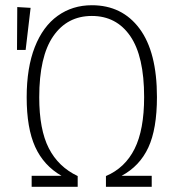

<svg xmlns="http://www.w3.org/2000/svg" viewBox="-20 -714 681 734"><path d="M580 -343Q580 -221 547 -150Q514 -79 445 -42H560V0H385V-41Q458 -72 494.5 -145Q531 -218 531 -343Q531 -499 478 -576Q425 -653 331 -653Q237 -653 183.5 -575.5Q130 -498 130 -342Q130 -219 166.5 -147.5Q203 -76 277 -41V0H101V-42H215Q147 -81 114.5 -152.5Q82 -224 82 -342Q82 -455 113 -534Q144 -613 200.5 -653.5Q257 -694 331 -694Q447 -694 513.5 -604.5Q580 -515 580 -343ZM46 -687 97 -684 78 -523H45Z"/></svg>

Font: Fira Sans Condensed ExtraLight
Style: Regular
Weight: 275
Width: 3
Designer: Carrois Corporate & Edenspiekermann AG
Foundry: Carrois Corporate GbR & Edenspiekermann AG
Version: Version 4.203